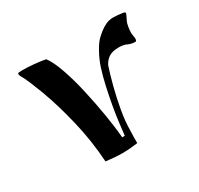

<svg xmlns="http://www.w3.org/2000/svg" viewBox="-104 -569 728 702"><g transform="rotate(-30 260.0 -218.5)"><path d="M475 -358Q475 -354 476.5 -347Q478 -340 478 -334Q478 -324 472 -324Q456 -324 442.5 -330.5Q429 -337 410 -337Q381 -337 366 -326.5Q351 -316 343 -299Q333 -269 321.5 -225Q310 -181 302 -135Q294 -89 294 -52Q294 -45 293.5 -37.5Q293 -30 293 -23V0Q277 2 261 3.5Q245 5 228 5Q212 5 194.5 3.5Q177 2 159 0Q153 -91 132.5 -176.5Q112 -262 87 -330Q76 -359 65.5 -384.5Q55 -410 44 -429Q43 -431 43 -433.5Q43 -436 43 -437Q43 -440 46 -440Q50 -440 54 -440.5Q58 -441 62 -441Q83 -441 110.5 -438.5Q138 -436 158 -432Q176 -409 193 -359Q208 -316 220.5 -261Q233 -206 242.5 -149.5Q252 -93 256 -46H267Q269 -63 272.5 -93.5Q276 -124 282.5 -161Q289 -198 297.5 -236.5Q306 -275 316 -306Q325 -334 341 -363Q357 -392 372 -405Q387 -419 400.5 -427.5Q414 -436 428 -440Q433 -441 438 -441.5Q443 -442 447 -442Q453 -442 464.5 -441Q476 -440 485.5 -438.5Q495 -437 495 -433Q495 -430 494 -429Q490 -419 484.5 -408.5Q479 -398 477 -383Q476 -376 475.5 -370Q475 -364 475 -358Z"/></g></svg>

Font: Ponomar
Style: Regular
Weight: 400
Version: Version 1.301; ttfautohint (v1.8.4.7-5d5b)